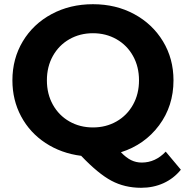

<svg xmlns="http://www.w3.org/2000/svg" viewBox="-20 -732 884 913"><path d="M840 75Q806 117 757.5 139Q709 161 651 161Q573 161 510 127.5Q447 94 366 9Q271 -3 196.5 -52Q122 -101 80.5 -178.5Q39 -256 39 -350Q39 -453 88.5 -535.5Q138 -618 225.5 -665Q313 -712 422 -712Q531 -712 618 -665Q705 -618 755 -535.5Q805 -453 805 -350Q805 -228 736.5 -136Q668 -44 555 -8Q580 18 603.5 29.5Q627 41 654 41Q719 41 768 -11ZM422 -126Q484 -126 534 -154.5Q584 -183 612.5 -234Q641 -285 641 -350Q641 -415 612.5 -466Q584 -517 534 -545.5Q484 -574 422 -574Q360 -574 310 -545.5Q260 -517 231.5 -466Q203 -415 203 -350Q203 -285 231.5 -234Q260 -183 310 -154.5Q360 -126 422 -126Z"/></svg>

Font: Montserrat-Bold
Style: Bold
Weight: 700
Version: Version 7.200